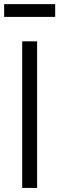

<svg xmlns="http://www.w3.org/2000/svg" viewBox="-29 -923 291 943"><path d="M153.3 0H80V-720H153.3ZM242 -840H-8.7V-902.7H242Z"/></svg>

Font: Manrope Variable Light
Style: Regular
Weight: 200
Designer: Mikhail Sharanda
Foundry: Mikhail Sharanda
Version: Version 4.505